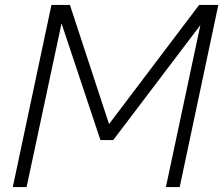

<svg xmlns="http://www.w3.org/2000/svg" viewBox="-20 -760 907 780"><path d="M32 0 189 -740H264L423 -256L789 -740H867L710 0H654L794 -658L440 -191H388L230 -665L88 0Z"/></svg>

Font: Be Vietnam Pro ExtraLight
Style: Italic
Weight: 200
Italic angle: -12°
Designer: Lam Bao, Tony Le, Vietanh Nguyen
Foundry: Yellow Type Foundry
Version: Version 1.002; ttfautohint (v1.8.3)